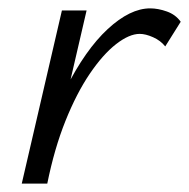

<svg xmlns="http://www.w3.org/2000/svg" viewBox="-20 -439 452 459"><path d="M60 0Q90 -133 137 -226.5Q184 -320 237.5 -369.5Q291 -419 339 -419Q358 -419 379 -411.5Q400 -404 412 -387L375 -328Q364 -342 346 -350Q328 -358 314 -358Q289 -358 257.5 -333.5Q226 -309 194.5 -262.5Q163 -216 136.5 -150Q110 -84 93 0ZM32 0 128 -414H187L91 0Z"/></svg>

Font: Ysabeau Office
Style: Italic
Weight: 400
Italic angle: -12°
Designer: Christian Thalmann (Catharsis Fonts)
Version: Version 2.001;gftools[0.9.30]; featfreeze: tnum,lnum,ss02